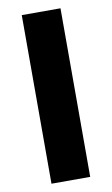

<svg xmlns="http://www.w3.org/2000/svg" viewBox="-85 -785 484 830"><g transform="rotate(-10 157.0 -370.0)"><path d="M72 0V-740H242V0Z"/></g></svg>

Font: Encode Sans SC SemiExpanded
Style: Bold
Weight: 700
Width: 6
Designer: Multiple Designers
Foundry: Impallari Type
Version: Version 3.002